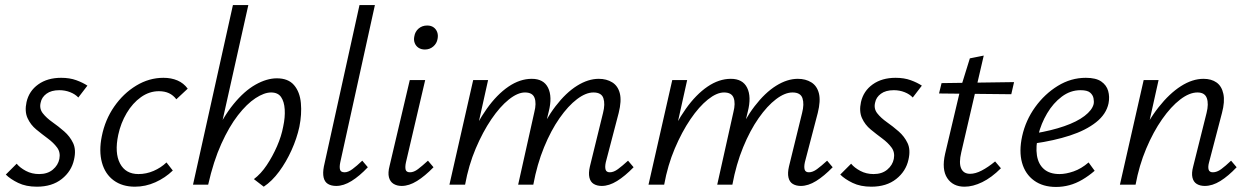

<svg xmlns="http://www.w3.org/2000/svg" viewBox="-20 -731 4942 760"><path d="M126 8Q83 8 52 -7Q21 -22 3 -40L46 -83Q59 -67 82.5 -54.5Q106 -42 135 -42Q168 -42 189 -59.5Q210 -77 215 -102Q220 -128 206 -147Q192 -166 169 -183Q146 -200 123.5 -218.5Q101 -237 89 -263.5Q77 -290 85 -327Q95 -371 131.5 -397Q168 -423 222 -423Q256 -423 282 -413.5Q308 -404 326 -392L290 -345Q278 -358 258 -366Q238 -374 215 -374Q183 -374 164 -360Q145 -346 141 -325Q135 -301 149.5 -282.5Q164 -264 187.5 -247.5Q211 -231 234 -211Q257 -191 269.5 -164.5Q282 -138 273 -99Q263 -53 224.5 -22.5Q186 8 126 8Z M514 8Q464 8 430 -17Q396 -42 383.5 -87.5Q371 -133 383 -192Q396 -257 432 -309Q468 -361 519 -392Q570 -423 627 -423Q658 -423 682.5 -412.5Q707 -402 723 -380L678 -338Q666 -354 649 -362Q632 -370 609 -370Q571 -370 538 -346.5Q505 -323 481.5 -283.5Q458 -244 448 -197Q433 -126 455 -84Q477 -42 528 -42Q559 -42 588 -54.5Q617 -67 639 -88L664 -56Q634 -27 595 -9.5Q556 8 514 8Z M1024 8 985 -22Q1013 -43 1036 -77.5Q1059 -112 1076.5 -152Q1094 -192 1101 -230Q1109 -267 1107 -298Q1105 -329 1092.5 -347Q1080 -365 1053 -365Q1026 -365 991.5 -342.5Q957 -320 922 -275Q887 -230 856 -161.5Q825 -93 804 0H765Q790 -108 826 -187.5Q862 -267 904.5 -319Q947 -371 991.5 -396Q1036 -421 1076 -421Q1121 -421 1144 -394Q1167 -367 1171 -323Q1175 -279 1165 -229Q1155 -183 1134 -136.5Q1113 -90 1085 -52Q1057 -14 1024 8ZM744 0 902 -711H963L804 0Z M1311 5Q1291 5 1278 -3Q1265 -11 1261 -28.5Q1257 -46 1262 -72L1403 -711H1464L1327 -89Q1323 -70 1326 -59.5Q1329 -49 1344 -49Q1358 -49 1375 -61.5Q1392 -74 1414 -95L1436 -69Q1403 -34 1371.5 -14.5Q1340 5 1311 5Z M1570 5Q1551 5 1537.5 -3.5Q1524 -12 1519.5 -29.5Q1515 -47 1522 -74L1602 -414H1663L1587 -89Q1583 -71 1585.5 -60Q1588 -49 1603 -49Q1618 -49 1634.5 -61.5Q1651 -74 1674 -95L1696 -69Q1662 -34 1630.5 -14.5Q1599 5 1570 5ZM1662 -535Q1647 -535 1636.5 -542Q1626 -549 1621.5 -561Q1617 -573 1620 -587Q1623 -606 1637 -618Q1651 -630 1671 -630Q1686 -630 1696 -623Q1706 -616 1710.5 -604Q1715 -592 1712 -577Q1709 -559 1695 -547Q1681 -535 1662 -535Z M2362 5Q2343 5 2330 -3Q2317 -11 2313 -28.5Q2309 -46 2315 -72L2367 -284Q2376 -319 2368.5 -342Q2361 -365 2329 -365Q2299 -365 2264 -338.5Q2229 -312 2195 -263.5Q2161 -215 2133.5 -148Q2106 -81 2091 0H2047Q2070 -101 2104 -179Q2138 -257 2179 -310.5Q2220 -364 2264 -391.5Q2308 -419 2350 -419Q2381 -419 2403.5 -405Q2426 -391 2433.5 -361.5Q2441 -332 2429 -284L2378 -89Q2374 -71 2377 -60Q2380 -49 2394 -49Q2409 -49 2426 -61.5Q2443 -74 2466 -95L2488 -69Q2454 -34 2422.5 -14.5Q2391 5 2362 5ZM1759 0 1853 -414H1912L1820 0ZM1781 0Q1801 -90 1833.5 -166.5Q1866 -243 1906.5 -300Q1947 -357 1992.5 -388Q2038 -419 2085 -419Q2132 -419 2149.5 -383.5Q2167 -348 2152 -289L2082 0H2031L2095 -287Q2104 -322 2096 -343.5Q2088 -365 2058 -365Q2029 -365 1994 -337Q1959 -309 1925 -259Q1891 -209 1863 -143Q1835 -77 1821 0Z M3150 5Q3131 5 3118 -3Q3105 -11 3101 -28.5Q3097 -46 3103 -72L3155 -284Q3164 -319 3156.5 -342Q3149 -365 3117 -365Q3087 -365 3052 -338.5Q3017 -312 2983 -263.5Q2949 -215 2921.5 -148Q2894 -81 2879 0H2835Q2858 -101 2892 -179Q2926 -257 2967 -310.5Q3008 -364 3052 -391.5Q3096 -419 3138 -419Q3169 -419 3191.5 -405Q3214 -391 3221.5 -361.5Q3229 -332 3217 -284L3166 -89Q3162 -71 3165 -60Q3168 -49 3182 -49Q3197 -49 3214 -61.5Q3231 -74 3254 -95L3276 -69Q3242 -34 3210.5 -14.5Q3179 5 3150 5ZM2547 0 2641 -414H2700L2608 0ZM2569 0Q2589 -90 2621.5 -166.5Q2654 -243 2694.5 -300Q2735 -357 2780.5 -388Q2826 -419 2873 -419Q2920 -419 2937.5 -383.5Q2955 -348 2940 -289L2870 0H2819L2883 -287Q2892 -322 2884 -343.5Q2876 -365 2846 -365Q2817 -365 2782 -337Q2747 -309 2713 -259Q2679 -209 2651 -143Q2623 -77 2609 0Z M3429 8Q3386 8 3355 -7Q3324 -22 3306 -40L3349 -83Q3362 -67 3385.5 -54.5Q3409 -42 3438 -42Q3471 -42 3492 -59.5Q3513 -77 3518 -102Q3523 -128 3509 -147Q3495 -166 3472 -183Q3449 -200 3426.5 -218.5Q3404 -237 3392 -263.5Q3380 -290 3388 -327Q3398 -371 3434.5 -397Q3471 -423 3525 -423Q3559 -423 3585 -413.5Q3611 -404 3629 -392L3593 -345Q3581 -358 3561 -366Q3541 -374 3518 -374Q3486 -374 3467 -360Q3448 -346 3444 -325Q3438 -301 3452.5 -282.5Q3467 -264 3490.5 -247.5Q3514 -231 3537 -211Q3560 -191 3572.5 -164.5Q3585 -138 3576 -99Q3566 -53 3527.5 -22.5Q3489 8 3429 8Z M3798 8Q3752 8 3729.5 -26Q3707 -60 3721 -122L3783 -384L3819 -500L3874 -511L3785 -128Q3775 -86 3784.5 -64.5Q3794 -43 3820 -43Q3841 -43 3866 -56Q3891 -69 3919 -92L3942 -65Q3905 -28 3868 -10Q3831 8 3798 8ZM3697 -361 3707 -402 3994 -406 3983 -358Z M4160 9Q4108 9 4073 -16.5Q4038 -42 4025.5 -87Q4013 -132 4026 -192Q4040 -255 4077.5 -307Q4115 -359 4167 -391Q4219 -423 4278 -423Q4318 -423 4339 -408.5Q4360 -394 4366.5 -371Q4373 -348 4368 -322Q4359 -279 4318.5 -247Q4278 -215 4215 -194.5Q4152 -174 4074 -163L4076 -203Q4142 -214 4192.5 -231.5Q4243 -249 4273 -272Q4303 -295 4309 -319Q4311 -329 4308.5 -342Q4306 -355 4295 -364.5Q4284 -374 4257 -374Q4217 -374 4183 -348.5Q4149 -323 4125 -282.5Q4101 -242 4090 -197Q4079 -151 4084.5 -116Q4090 -81 4112.5 -61.5Q4135 -42 4174 -42Q4199 -42 4229.5 -52.5Q4260 -63 4289 -88L4313 -55Q4290 -35 4264.5 -20Q4239 -5 4213 2Q4187 9 4160 9Z M4749 5Q4730 5 4717 -3Q4704 -11 4700 -28.5Q4696 -46 4703 -72L4756 -284Q4765 -320 4757 -342.5Q4749 -365 4720 -365Q4688 -365 4651.5 -337Q4615 -309 4580 -259Q4545 -209 4517 -142.5Q4489 -76 4475 0H4430Q4453 -97 4488 -174.5Q4523 -252 4566 -306.5Q4609 -361 4654.5 -390Q4700 -419 4744 -419Q4775 -419 4795.5 -404.5Q4816 -390 4822.5 -359.5Q4829 -329 4817 -284L4766 -89Q4761 -71 4764 -60Q4767 -49 4781 -49Q4797 -49 4814 -61.5Q4831 -74 4853 -95L4875 -69Q4842 -34 4810.5 -14.5Q4779 5 4749 5ZM4413 0 4507 -414H4566L4474 0Z"/></svg>

Font: Ysabeau
Style: Italic
Weight: 400
Italic angle: -12°
Designer: Christian Thalmann (Catharsis Fonts)
Version: Version 2.000;gftools[0.9.27.dev2+g8671c4b]